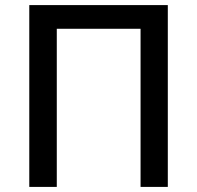

<svg xmlns="http://www.w3.org/2000/svg" viewBox="-20 -734 775 754"><path d="M95 0V-714H639V0H532V-621H203V0Z"/></svg>

Font: Noto Sans Medium
Style: Regular
Weight: 500
Designer: Monotype Design Team
Foundry: Monotype Imaging Inc.
Version: Version 2.007